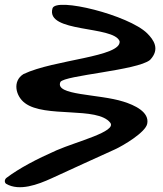

<svg xmlns="http://www.w3.org/2000/svg" viewBox="-20 -737 678 801"><path d="M440 -225C468 -188 301 -147 216 -110C132 -73 60 -35 7 5C-2 12 -2 25 6 30C61 62 138 33 195 7C296 -40 364 -70 460 -114C493 -129 586 -184 594 -220C605 -270 540 -299 495 -313C391 -346 207 -338 232 -395C249 -423 553 -443 606 -487C649 -532 621 -571 594 -598C517 -674 213 -750 199 -702C169 -599 454 -631 479 -565C487 -499 206 -489 78 -428C30 -398 46 -335 84 -307C167 -244 386 -294 440 -225Z"/></svg>

Font: Carybe
Style: Regular
Weight: 400
Designer: Genilson Lima Santos
Foundry: Genilson Lima Santos
Version: Version 1.010;PS 001.010;hotconv 1.0.70;makeotf.lib2.5.58329